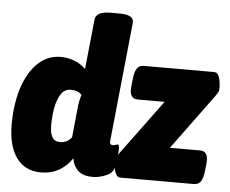

<svg xmlns="http://www.w3.org/2000/svg" viewBox="-53 -816 1061 886"><g transform="rotate(5 477.5 -373.0)"><path d="M167 8Q94 8 54 -46.5Q14 -101 14 -203Q14 -266 26 -324.5Q38 -383 63 -429.5Q88 -476 126 -503.5Q164 -531 215 -531Q248 -531 279 -518Q310 -505 329 -485L353 -717Q357 -754 425 -754H466Q534 -754 530 -716L474 -168Q471 -146 487 -146Q494 -146 499.5 -148.5Q505 -151 510 -151Q513 -151 515 -146.5Q517 -142 517 -129Q517 -116 513.5 -89.5Q510 -63 507 -47Q501 -19 469 -5.5Q437 8 406 8Q364 8 341 -12Q318 -32 311 -70Q291 -37 254 -14.5Q217 8 167 8ZM244 -139Q276 -139 297 -166L311 -305Q314 -335 323 -365Q305 -384 272 -384Q244 -384 227.5 -359.5Q211 -335 203.5 -296Q196 -257 196 -212Q196 -177 207 -158Q218 -139 244 -139ZM535 0Q522 0 515 -13Q508 -26 506 -42.5Q504 -59 504 -71Q504 -84 508 -92Q512 -100 520 -111L708 -366H583Q542 -366 549 -426L553 -463Q557 -495 567.5 -509Q578 -523 599 -523H924Q937 -523 943.5 -510.5Q950 -498 952.5 -481Q955 -464 955 -452Q955 -439 950.5 -431Q946 -423 938 -412L751 -157H891Q932 -157 925 -97L921 -60Q917 -29 906.5 -14.5Q896 0 875 0Z"/></g></svg>

Font: Asap Semi Condensed Semi Condensed Black
Style: Italic
Weight: 900
Width: 4
Italic angle: -6°
Designer: Pablo Cosgaya
Foundry: Omnibus-Type
Version: Version 3.001; ttfautohint (v1.8.4.7-5d5b)